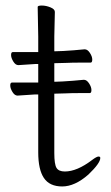

<svg xmlns="http://www.w3.org/2000/svg" viewBox="-20 -660 400 693"><path d="M299 -30Q250 13 204.5 13Q159 13 138.5 -17.5Q118 -48 118 -110V-319H105Q104 -319 44 -315H43Q33 -315 25 -328Q17 -341 17 -351.5Q17 -362 23 -362H118V-429H108Q107 -429 47 -425H46Q36 -425 28 -438Q20 -451 20 -461.5Q20 -472 26 -472H118V-528L116 -635Q116 -640 131 -640Q146 -640 162 -633.5Q178 -627 178 -617L176 -528V-475H181L209 -476Q245 -478 285 -482H286Q296 -482 304.5 -469Q313 -456 313 -445Q313 -434 307 -434H268Q240 -434 220 -433L181 -432H176V-365H181L206 -366Q242 -368 282 -372H283Q293 -372 301.5 -359Q310 -346 310 -335Q310 -324 304 -324H265Q237 -324 217 -323L181 -322H176V-108Q176 -67 184 -54Q192 -41 214 -41Q258 -41 313 -83Q329 -95 335.5 -95Q342 -95 342 -90Q342 -71 299 -30Z"/></svg>

Font: LXGW WenKai TC Light
Style: Regular
Weight: 300
Designer: LXGW / Fontworks Inc.
Foundry: LXGW / Fontworks Inc.
Version: Version 1.330